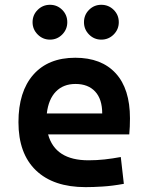

<svg xmlns="http://www.w3.org/2000/svg" viewBox="-20 -767 626 797"><path d="M335.4 9.8Q201.7 9.8 129.2 -59.8Q56.6 -129.4 56.6 -259.8Q56.6 -386.7 118.4 -457Q180.2 -527.3 292.5 -527.3Q400.9 -527.3 460.2 -462.9Q519.5 -398.4 519.5 -275.9Q519.5 -240.7 516.6 -209H179.7Q209 -101.6 347.2 -101.6Q381.3 -101.6 414.3 -105.2Q447.3 -108.9 481.4 -115.2L494.1 -3.9Q445.8 4.9 406 7.3Q366.2 9.8 335.4 9.8ZM174.3 -295.9H404.3Q404.3 -355.5 375 -387Q345.7 -418.5 293.5 -418.5Q242.7 -418.5 211.9 -386.7Q181.2 -355 174.3 -295.9ZM400.4 -602.5Q370.6 -602.5 349.6 -623.8Q328.6 -645 328.6 -674.8Q328.6 -705.1 349.6 -726.1Q370.6 -747.1 400.4 -747.1Q430.7 -747.1 451.9 -726.1Q473.1 -705.1 473.1 -674.8Q473.1 -645 451.9 -623.8Q430.7 -602.5 400.4 -602.5ZM187.5 -602.5Q157.7 -602.5 136.5 -623.8Q115.2 -645 115.2 -674.8Q115.2 -705.1 136.5 -726.1Q157.7 -747.1 187.5 -747.1Q217.3 -747.1 238.3 -726.1Q259.3 -705.1 259.3 -674.8Q259.3 -645 238.3 -623.8Q217.3 -602.5 187.5 -602.5Z"/></svg>

Font: Cascadia Mono NF SemiBold
Style: Regular
Weight: 600
Monospace: yes
Designer: Aaron Bell
Foundry: Saja Typeworks
Version: Version 2404.023; ttfautohint (v1.8.4)